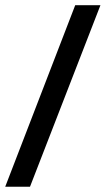

<svg xmlns="http://www.w3.org/2000/svg" viewBox="-25 -680 405 736"><path d="M90 35.8H-5L263.3 -660H360Z"/></svg>

Font: Manufacturing Consent
Style: Regular
Weight: 400
Version: Version 3.000; ttfautohint (v1.8.4.7-5d5b)